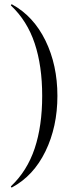

<svg xmlns="http://www.w3.org/2000/svg" viewBox="-20 -745 349 883"><path d="M35 117Q33 118 31 115.5Q29 113 31 111Q105 41 139.5 -62.5Q174 -166 174 -304Q174 -442 139.5 -545.5Q105 -649 31 -719Q29 -720 31 -723Q33 -726 35 -725Q134 -671 189 -558.5Q244 -446 244 -304Q244 -162 189 -49Q134 64 35 117Z"/></svg>

Font: Cormorant Upright
Style: Regular
Weight: 400
Designer: Christian Thalmann (Catharsis Fonts)
Foundry: Catharsis Fonts
Version: Version 3.302